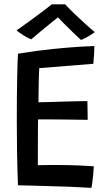

<svg xmlns="http://www.w3.org/2000/svg" viewBox="-20 -878 518 903"><path d="M409.5 5.5Q355.5 2.5 304.2 0.2Q253 -2 198.5 -3Q166.5 -4 131.5 -5Q96.5 -6 64.5 -6.5Q61.5 -85 60.2 -161.5Q59 -238 59 -307Q59 -431.5 60.8 -513.2Q62.5 -595 64.5 -625.5Q154 -640 230.5 -647.8Q307 -655.5 358.5 -658.5Q410 -661.5 423.5 -661.5Q423.5 -638.5 422.2 -619.5Q421 -600.5 419 -578L164.5 -557.5Q163.5 -546 163 -524Q162.5 -502 162 -477Q161.5 -452 161.2 -430Q161 -408 161 -397Q175.5 -397 206.2 -398Q237 -399 273.5 -400Q310 -401 342 -401.8Q374 -402.5 391 -402.5L392.5 -314.5Q385 -314.5 362.5 -314.8Q340 -315 309.8 -315.5Q279.5 -316 248.5 -316.2Q217.5 -316.5 193.2 -316.5Q169 -316.5 159 -316.5Q158.5 -308 158.5 -281Q158.5 -254 158.2 -219.2Q158 -184.5 158 -152Q158 -119.5 158 -101Q168.5 -101.5 196.8 -101.8Q225 -102 249.5 -102Q298.5 -102 347.2 -100Q396 -98 421 -96Q420.5 -79 418.5 -57.8Q416.5 -36.5 414 -18.5Q411.5 -0.5 409.5 5.5ZM286.5 -857.5Q305.5 -837 331.2 -812.2Q357 -787.5 382.5 -764.5Q408 -741.5 426 -727Q409 -714.5 392 -705Q375 -695.5 361 -690Q346.5 -703 325 -723.8Q303.5 -744.5 283.2 -764.8Q263 -785 252.5 -796.5Q241 -787 218.2 -768.8Q195.5 -750.5 170.5 -729.8Q145.5 -709 127 -693Q114.5 -697 92.2 -710.8Q70 -724.5 58 -735Q87.5 -755.5 122.2 -781Q157 -806.5 185.5 -828Q214 -849.5 223.5 -857.5Q232.5 -857.5 253.8 -857.5Q275 -857.5 286.5 -857.5Z"/></svg>

Font: Grandstander
Style: Regular
Weight: 400
Designer: Tyler Finck
Foundry: Etcetera Type Co
Version: Version 1.200; ttfautohint (v1.8.3)